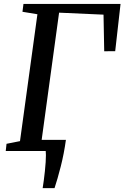

<svg xmlns="http://www.w3.org/2000/svg" viewBox="-20 -763 629 970"><path d="M98.5 -743H589L562 -504.5L506.5 -504L503 -689L278.5 -699L190.5 -56.5H313Q303.5 13 287 77.8Q270.5 142.5 255.5 187.5H195.5Q201.5 151.5 206.8 101.8Q212 52 212 20.5Q212 11 211 0H9L13 -36.5L81 -50L169 -691L93.5 -703.5Z"/></svg>

Font: Merriweather Text
Style: Italic
Weight: 400
Italic angle: -7.8°
Designer: Eben Sorkin
Foundry: Eben Sorkin
Version: Version 2.100